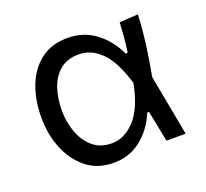

<svg xmlns="http://www.w3.org/2000/svg" viewBox="-96 -622 803 748"><g transform="rotate(-20 305.5 -248.5)"><path d="M257 11Q190 11 144 -26Q98 -63 74.2 -122.5Q50.5 -182 50.5 -249.5Q50.5 -323.5 73.2 -381.8Q96 -440 140.8 -474Q185.5 -508 251 -508Q317.5 -508 366.8 -471.2Q416 -434.5 444.5 -373.5H453Q458 -407 460.5 -437.5Q463 -468 464.5 -496L541.5 -500.5Q539 -439 530.2 -374.8Q521.5 -310.5 510.5 -251.5Q522.5 -188.5 534 -125.8Q545.5 -63 557.5 0H478Q471.5 -32 465.2 -64Q459 -96 452.5 -128.5H445Q418 -64 369.5 -26.5Q321 11 257 11ZM275 -63Q328.5 -63 371.5 -109.5Q414.5 -156 434 -255.5Q405 -352 363.5 -392.5Q322 -433 271.5 -433Q223.5 -433 193.5 -408.2Q163.5 -383.5 149.2 -341.8Q135 -300 135 -249Q135 -201.5 150.5 -159Q166 -116.5 197 -89.8Q228 -63 275 -63Z"/></g></svg>

Font: Commissioner
Style: Regular
Weight: 400
Designer: Kostas Bartsokas
Foundry: Kostas Bartsokas
Version: Version 1.000; ttfautohint (v1.8.3)